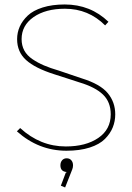

<svg xmlns="http://www.w3.org/2000/svg" viewBox="-20 -660 588 855"><path d="M305.2 76.2Q305.2 85.9 301.8 94.2L270 174.8L251 167L272.9 108.9L277.8 106Q249 104.5 249 76.2Q249 62.5 256.6 53.7Q264.2 44.9 276.9 44.9Q290 44.9 297.6 53.7Q305.2 62.5 305.2 76.2ZM493.2 -150.9Q493.2 -120.1 482.2 -92.8Q471.2 -65.4 447.3 -41.3Q423.3 -17.1 379.4 -2.9Q335.4 11.2 275.9 11.2Q151.9 11.2 55.2 -75.2L69.8 -89.8Q159.2 -7.8 272.9 -7.8Q362.3 -7.8 417.7 -45.7Q473.1 -83.5 473.1 -150.9Q473.1 -205.6 438.7 -238.8Q404.3 -272 334 -293Q328.6 -294.4 279.3 -310.8Q230 -327.1 222.2 -329.1Q136.2 -356.4 96.2 -392.6Q56.2 -428.7 56.2 -485.8Q56.2 -515.1 67.9 -541.5Q79.6 -567.9 103.5 -590.6Q127.4 -613.3 169.9 -626.7Q212.4 -640.1 268.1 -640.1Q382.8 -640.1 462.9 -563L448.2 -546.9Q374 -621.1 269 -621.1Q183.1 -621.1 129.6 -584Q76.2 -546.9 76.2 -485.8Q76.2 -457.5 88.1 -435.3Q100.1 -413.1 124.3 -396.7Q148.4 -380.4 175.8 -368.7Q203.1 -356.9 243.2 -345.2Q249 -343.8 292.7 -328.4Q336.4 -313 344.2 -311Q426.3 -285.6 459.7 -245.4Q493.2 -205.1 493.2 -150.9Z"/></svg>

Font: Sinkin Sans 100 Thin
Style: Regular
Weight: 100
Designer: Keith Bates
Foundry: K-Type
Version: Sinkin Sans (version 1.0)  by Keith Bates   •   © 2014   www